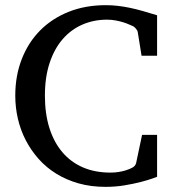

<svg xmlns="http://www.w3.org/2000/svg" viewBox="-20 -707 667 743"><path d="M587.9 -22.9Q585.9 -22 568.8 -15.9Q551.8 -9.8 524.4 -2.7Q497.1 4.4 461.7 10.3Q426.3 16.1 388.2 16.1Q332 16.1 284.4 2.7Q236.8 -10.7 198 -34.7Q159.2 -58.6 129.6 -91.8Q100.1 -125 79.8 -164.1Q59.6 -203.1 49.3 -247.1Q39.1 -291 39.1 -336.9Q39.1 -414.6 64.5 -479Q89.8 -543.5 135.7 -589.6Q181.6 -635.7 246.1 -661.4Q310.5 -687 389.2 -687Q413.6 -687 436.3 -684.3Q459 -681.6 482.4 -676.8Q505.9 -671.9 531.7 -664.6Q557.6 -657.2 587.9 -647.9V-491.2H527.8L513.2 -582Q512.2 -588.9 506.3 -595.7Q500.5 -602.5 496.1 -605Q490.2 -607.4 480.7 -611.8Q471.2 -616.2 458 -620.4Q444.8 -624.5 428.7 -627.7Q412.6 -630.9 394 -630.9Q342.8 -630.9 298.8 -611.8Q254.9 -592.8 222.7 -555.7Q190.4 -518.6 172.1 -463.6Q153.8 -408.7 153.8 -336.9Q153.8 -267.1 171.1 -211.9Q188.5 -156.7 221.2 -118.2Q253.9 -79.6 300.8 -59.3Q347.7 -39.1 407.2 -39.1Q424.8 -39.1 439.2 -41.5Q453.6 -43.9 464.4 -47.1Q475.1 -50.3 481 -53Q486.8 -55.7 487.8 -56.2Q495.6 -59.1 500.5 -64.5Q505.4 -69.8 506.8 -76.2L529.8 -185.1H587.9Z"/></svg>

Font: BabelStone Ogham Stemless
Style: Regular
Weight: 400
Designer: Andrew West
Foundry: BabelStone
Version: Version 2.02 March 14, 2022